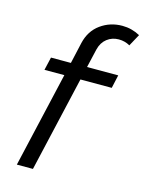

<svg xmlns="http://www.w3.org/2000/svg" viewBox="-108 -767 633 833"><g transform="rotate(15 208.5 -350.0)"><path d="M50.3 0 148.9 -428.2H59.6L73.2 -486.8H162.6L184.1 -582Q197.3 -638.7 240 -669.4Q282.7 -700.2 337.4 -700.2Q379.4 -700.2 417 -679.7L387.7 -626Q365.2 -639.2 337.4 -639.2Q307.6 -639.2 284.9 -621.6Q262.2 -604 254.4 -571.8L234.9 -487.8H375L361.8 -428.2H221.2L122.6 0Z"/></g></svg>

Font: HK Grotesk Italic
Style: Regular
Weight: 400
Italic angle: -13°
Designer: Alfredo Marco Pradil and Stefan Peev
Foundry: Hanken Design Co.
Version: Version 1.000;PS 001.000;hotconv 1.0.88;makeotf.lib2.5.64775